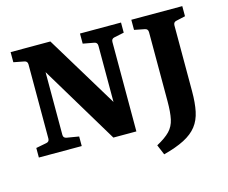

<svg xmlns="http://www.w3.org/2000/svg" viewBox="-102 -714 1196 1008"><g transform="rotate(-15 496.5 -209.5)"><path d="M579 -507Q562 -504 562 -486V0H437L155 -469L182 -471V-83Q182 -66 199 -63L265 -52V0H32V-52L89 -63Q106 -66 106 -83V-486Q106 -504 89 -507L32 -518V-573H248L513 -136L486 -134V-486Q486 -504 469 -507L409 -518V-573H632V-518ZM916 -507Q899 -504 899 -486V-128Q899 -65 889.5 -19.5Q880 26 855 58Q830 90 785.5 113Q741 136 672 154L649 99Q697 73 721 48Q745 23 753 -14Q761 -51 761 -111V-486Q761 -504 744 -507L688 -518V-573H965V-518Z"/></g></svg>

Font: Rasa
Style: Regular
Weight: 400
Designer: Anna Giedrys (Yrsa+Rasa design), David Brezina (Yrsa art-direction, Rasa art-direction, design)
Foundry: Rosetta Type Foundry
Version: Version 2.004